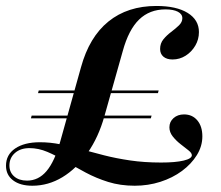

<svg xmlns="http://www.w3.org/2000/svg" viewBox="-40 -602 731 634"><path d="M66.9 11.3Q26.6 11.3 3.2 -6.5Q-20.2 -24.2 -20.2 -54.8Q-20.2 -91.1 10.1 -111.7Q40.3 -132.3 91.9 -132.3Q125.8 -132.3 159.7 -125.4Q193.5 -118.5 229 -108.9Q264.5 -99.2 304 -89.1Q343.5 -79 389.9 -72.2Q436.3 -65.3 491.9 -65.3Q539.5 -65.3 566.5 -71.8Q593.5 -78.2 593.5 -89.5Q593.5 -96.8 582.3 -105.6Q571 -114.5 556.5 -125.8Q541.9 -137.1 530.6 -151.2Q519.4 -165.3 519.4 -181.5Q519.4 -200 533.1 -212.1Q546.8 -224.2 567.7 -224.2Q595.2 -224.2 611.7 -204.4Q628.2 -184.7 628.2 -151.6Q628.2 -119.4 610.1 -89.9Q591.9 -60.5 560.9 -37.5Q529.8 -14.5 489.5 -1.6Q449.2 11.3 404.8 11.3Q357.3 11.3 317.3 -1.2Q277.4 -13.7 242.7 -32.3Q208.1 -50.8 177 -69.4Q146 -87.9 116.5 -100.4Q87.1 -112.9 57.3 -112.9Q27.4 -112.9 9.3 -96.8Q-8.9 -80.6 -8.9 -55.6Q-8.9 -33.1 6.9 -19.4Q22.6 -5.6 49.2 -5.6Q87.1 -5.6 113.7 -37.1Q140.3 -68.5 158.9 -134.7L227.4 -379.8Q254.8 -479.8 318.1 -531Q381.5 -582.3 476.6 -582.3Q542.7 -582.3 579.8 -559.3Q616.9 -536.3 616.9 -496Q616.9 -471.8 604.8 -451.2Q592.7 -430.6 573 -418.1Q553.2 -405.6 529.8 -405.6Q510.5 -405.6 499.6 -414.9Q488.7 -424.2 488.7 -440.3Q488.7 -458.9 499.6 -472.2Q510.5 -485.5 525 -496.4Q539.5 -507.3 550.8 -518.1Q562.1 -529 562.1 -541.9Q562.1 -555.6 547.2 -563.3Q532.3 -571 506.5 -571Q454 -571 419.4 -537.5Q384.7 -504 365.3 -433.1L304.8 -218.5Q285.5 -149.2 249.2 -97.2Q212.9 -45.2 166.1 -16.9Q119.4 11.3 66.9 11.3ZM62.1 -211.3 64.5 -220.2H460.5L458.1 -211.3ZM85.5 -294.4 87.9 -303.2H483.9L481.5 -294.4Z"/></svg>

Font: Playfair 144pt
Style: Bold Italic
Weight: 700
Italic angle: -15.6°
Designer: Claus Eggers Sørensen
Foundry: Claus Eggers Sørensen
Version: Version 2.203